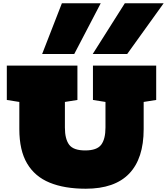

<svg xmlns="http://www.w3.org/2000/svg" viewBox="-20 -1154 1028 1183"><path d="M508.3 8.8Q377.4 8.8 286.1 -28.6Q194.8 -65.9 147 -146.7Q99.1 -227.5 99.1 -358.4V-525.9L22 -538.1V-750H457V-538.1L379.9 -525.9V-368.2Q379.9 -297.4 406.2 -262.2Q432.6 -227.1 504.9 -227.1Q577.1 -227.1 603.5 -262.2Q629.9 -297.4 629.9 -368.2V-525.9L552.7 -538.1V-750H942.4V-538.1L865.2 -525.9V-358.4Q865.2 -177.2 775.9 -84.2Q686.5 8.8 508.3 8.8ZM551.3 -821.3 749 -1133.8H988.3L763.7 -821.3ZM239.7 -821.3 361.3 -1133.8H600.6L437.5 -821.3Z"/></svg>

Font: Holtwood One SC
Style: Regular
Weight: 400
Designer: Vernon Adams
Foundry: Vernon Adams
Version: Version 1.100; ttfautohint (v1.8.4.7-5d5b)